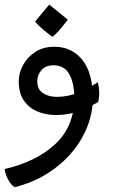

<svg xmlns="http://www.w3.org/2000/svg" viewBox="-42 -466 485 825"><path d="M21 338.4Q4.9 329.1 -7.8 304Q-20.5 278.8 -22 260.3Q114.7 229 196 152.6Q277.3 76.2 277.3 -45.4Q277.3 -108.4 255.9 -147Q234.4 -185.5 188 -185.5Q154.3 -185.5 136.2 -164.6Q118.2 -143.6 118.2 -118.2Q118.2 -82 142.3 -65.9Q166.5 -49.8 202.6 -49.8Q249 -49.8 293 -67.4Q336.9 -85 378.4 -112.8Q383.8 -91.3 384.3 -70.3Q384.8 -49.3 379.9 -27.8Q349.1 -9.3 301.8 9.5Q254.4 28.3 199.2 28.3Q154.8 28.3 118.4 12.9Q82 -2.4 60.3 -34.4Q38.6 -66.4 38.6 -116.2Q38.6 -151.9 56.9 -186Q75.2 -220.2 109.4 -242.7Q143.6 -265.1 191.4 -265.1Q266.1 -265.1 311.5 -209Q356.9 -152.8 356.9 -43.5Q356.9 17.1 333.7 76.9Q310.5 136.7 266.8 188.7Q223.1 240.7 161.1 279.8Q99.1 318.8 21 338.4ZM182.6 -308.1Q155.3 -328.1 133.8 -347.4Q112.3 -366.7 109.4 -374L169.4 -446.3L249.5 -381.3Q221.2 -344.7 204.8 -327.4Q188.5 -310.1 182.6 -308.1Z"/></svg>

Font: Harmattan SemiBold
Style: Regular
Weight: 600
Designer: George W. Nuss III and SIL International
Foundry: SIL International
Version: Version 4.000